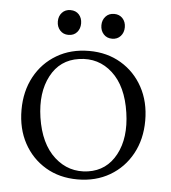

<svg xmlns="http://www.w3.org/2000/svg" viewBox="-47 -643 620 698"><g transform="rotate(5 262.5 -294.5)"><path d="M263.5 -458.5Q329 -458.5 379.8 -428.2Q430.5 -398 459.2 -345.2Q488 -292.5 488 -223.5Q488 -155.5 459 -102.5Q430 -49.5 378.8 -19.5Q327.5 10.5 261 10.5Q195 10.5 144.5 -19.5Q94 -49.5 65.2 -102.2Q36.5 -155 36.5 -224Q36.5 -292 65.2 -345Q94 -398 145.2 -428.2Q196.5 -458.5 263.5 -458.5ZM297 -22Q364.5 -32 397.5 -93.8Q430.5 -155.5 417 -246.5Q403 -342 351.2 -389.2Q299.5 -436.5 228.5 -426Q159.5 -416 126.8 -354Q94 -292 107.5 -202Q122 -107 174.5 -59.5Q227 -12 297 -22ZM182.5 -510Q163.5 -510 151.8 -523Q140 -536 140 -555.5Q140 -575 151.8 -587.8Q163.5 -600.5 182.5 -600.5Q202 -600.5 213.5 -587.8Q225 -575 225 -555.5Q225 -536 213.5 -523Q202 -510 182.5 -510ZM342 -510Q322.5 -510 310.8 -523Q299 -536 299 -555.5Q299 -574.5 310.8 -587.5Q322.5 -600.5 342 -600.5Q361 -600.5 372.8 -587.8Q384.5 -575 384.5 -555.5Q384.5 -536 372.8 -523Q361 -510 342 -510Z"/></g></svg>

Font: Fraunces 72pt Soft Light
Style: Regular
Weight: 300
Version: Version 1.000;[b76b70a41]